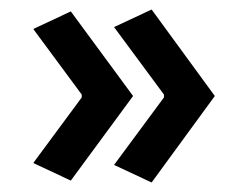

<svg xmlns="http://www.w3.org/2000/svg" viewBox="-20 -453 519 404"><path d="M220 -106 325 -248V-254L220 -396L299 -433L432 -251L299 -69ZM50 -110 152 -248V-254L50 -392L129 -429L260 -251L129 -73Z"/></svg>

Font: Athiti SemiBold
Style: Regular
Weight: 600
Designer: CadsonDemak Team
Foundry: CadsonDemak
Version: Version 1.032